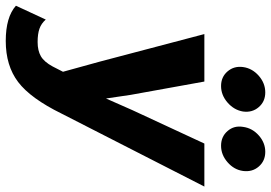

<svg xmlns="http://www.w3.org/2000/svg" viewBox="-206 -598 974 691"><g transform="rotate(90 281.5 -252.0)"><path d="M344.2 14.2Q289.6 125.5 230.7 170.2Q171.9 214.8 83 214.8Q-2.9 214.8 -43.9 178.2L5.9 70.8Q20 86.9 38.8 93.5Q57.6 100.1 86.9 100.1Q117.7 100.1 137.9 88.4Q158.2 76.7 174.8 45.9L193.8 8.8L157.2 -124L58.1 -500H229L276.9 -234.9L290 -146L332 -241.2L452.1 -500H606.9ZM176.8 -639.2Q181.2 -671.9 208 -695.6Q234.9 -719.2 268.1 -719.2Q300.8 -719.2 321 -695.8Q341.3 -672.4 336.9 -639.2Q331.5 -606.9 304.7 -583.5Q277.8 -560.1 245.1 -560.1Q212.4 -560.1 192.4 -583.5Q172.4 -606.9 176.8 -639.2ZM392.1 -639.2Q396.5 -672.4 422.9 -695.8Q449.2 -719.2 481.9 -719.2Q514.6 -719.2 534.9 -695.8Q555.2 -672.4 550.8 -639.2Q546.4 -606.9 519.5 -583.5Q492.7 -560.1 460 -560.1Q427.2 -560.1 407 -583.5Q386.7 -606.9 392.1 -639.2Z"/></g></svg>

Font: Human Sans Bold
Style: Italic
Weight: 700
Italic angle: -8°
Designer: Tim Radville
Foundry: Continuum
Version: Version 1.000;FEAKit 1.0